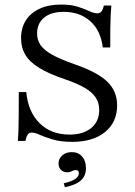

<svg xmlns="http://www.w3.org/2000/svg" viewBox="-20 -602 582 830"><path d="M292.7 11.3Q243.5 11.3 208.9 1.2Q174.2 -8.9 152.4 -19Q130.6 -29 116.9 -29Q106.5 -29 100 -20.2Q93.5 -11.3 89.5 7.3H57.3Q58.9 -10.5 59.7 -36.7Q60.5 -62.9 60.9 -103.6Q61.3 -144.4 61.3 -204H93.5Q101.6 -118.5 151.2 -69.4Q200.8 -20.2 280.6 -20.2Q340.3 -20.2 374.6 -48.8Q408.9 -77.4 408.9 -126.6Q408.9 -156.5 394.4 -179.4Q379.8 -202.4 347.2 -221.8Q314.5 -241.1 259.7 -259.7Q192.7 -282.3 150.8 -307.7Q108.9 -333.1 89.9 -364.5Q71 -396 71 -436.3Q71 -481.5 91.9 -514.1Q112.9 -546.8 151.6 -564.5Q190.3 -582.3 243.5 -582.3Q287.9 -582.3 317.3 -572.6Q346.8 -562.9 366.5 -553.6Q386.3 -544.4 400.8 -544.4Q412.1 -544.4 418.5 -552.4Q425 -560.5 429 -578.2H461.3Q459.7 -559.7 458.5 -537.1Q457.3 -514.5 456.9 -481Q456.5 -447.6 456.5 -396.8H424.2Q416.1 -468.5 371 -509.7Q325.8 -550.8 255.6 -550.8Q200.8 -550.8 170.6 -525.8Q140.3 -500.8 140.3 -457.3Q140.3 -428.2 156 -406Q171.8 -383.9 207.3 -364.5Q242.7 -345.2 302.4 -324.2Q400.8 -290.3 443.5 -249.2Q486.3 -208.1 486.3 -146.8Q486.3 -73.4 433.9 -31Q381.5 11.3 292.7 11.3ZM260.5 207.3 255.6 190.3Q287.9 183.1 304.4 172.2Q321 161.3 321 146.8Q321 133.1 307.3 133.1Q298.4 133.1 290.7 137.9Q283.1 142.7 270.2 142.7Q254 142.7 243.5 132.3Q233.1 121.8 233.1 104.8Q233.1 83.9 249.2 69.8Q265.3 55.6 290.3 55.6Q318.5 55.6 335.1 74.6Q351.6 93.5 351.6 125Q351.6 158.1 329.8 177.8Q308.1 197.6 260.5 207.3Z"/></svg>

Font: Playfair 12pt Light
Style: Regular
Weight: 300
Designer: Claus Eggers Sørensen
Foundry: Claus Eggers Sørensen
Version: Version 2.000;gftools[0.9.28]